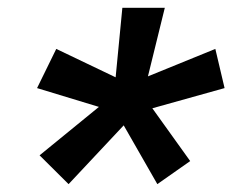

<svg xmlns="http://www.w3.org/2000/svg" viewBox="-20 -594 626 488"><path d="M154.3 -126 80.6 -199.2 231.4 -322.3 74.2 -370.1 123 -469.7 273.9 -397.5 291 -574.2H398.9L356 -399.9L527.3 -469.7L550.8 -370.1L367.2 -318.8L463.4 -184.6L379.9 -126L294.4 -275.4Z"/></svg>

Font: Cascadia Mono
Style: Italic
Weight: 400
Italic angle: -10°
Monospace: yes
Designer: Aaron Bell
Foundry: Saja Typeworks
Version: Version 2404.023; ttfautohint (v1.8.4)